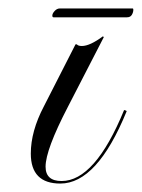

<svg xmlns="http://www.w3.org/2000/svg" viewBox="-20 -427 336 455"><path d="M123 8Q53 8 53 -63Q53 -116 84 -175L159 -322H162Q165 -318 174 -318Q193 -318 224 -341L226 -339L141 -174Q88 -72 88 -32Q88 2 126 2Q205 2 274 -166H276L280 -164V-163Q210 8 123 8ZM107 -386Q104 -386 104 -390Q104 -395 109.5 -401Q115 -407 122 -407H294Q296 -407 296 -404Q296 -398 292.5 -392Q289 -386 281 -386Z"/></svg>

Font: Imperial Script
Style: Regular
Weight: 400
Designer: Robert E. Leuschke
Foundry: Robert E. Leuschke
Version: Version 1.010; ttfautohint (v1.8.3)